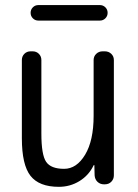

<svg xmlns="http://www.w3.org/2000/svg" viewBox="-20 -720 540 750"><path d="M129.9 -700.2H370.1Q382.8 -700.2 391.6 -691.4Q400.4 -682.6 400.4 -669.9Q400.4 -657.2 391.6 -648.4Q382.8 -639.6 370.1 -639.6H129.9Q117.2 -639.6 108.4 -648.4Q99.6 -657.2 99.6 -669.9Q99.6 -682.6 108.4 -691.4Q117.2 -700.2 129.9 -700.2ZM210 9.8Q132.8 9.8 99.1 -33.2Q65.4 -76.2 65.4 -179.7V-485.4Q65.4 -500 75.2 -509.8Q85 -519.5 99.6 -519.5H107.4Q122.1 -519.5 131.8 -509.8Q141.6 -500 141.6 -485.4V-198.2Q141.6 -115.2 160.2 -87.9Q178.7 -60.5 230.5 -60.5Q279.3 -60.5 312.5 -115.7Q345.7 -170.9 345.7 -267.6V-485.4Q345.7 -500 356 -509.8Q366.2 -519.5 380.9 -519.5H389.6Q404.3 -519.5 414.6 -509.8Q424.8 -500 424.8 -485.4V-35.2Q424.8 -20.5 415 -10.3Q405.3 0 389.6 0H385.7Q371.1 0 360.8 -9.8Q350.6 -19.5 349.6 -35.2L348.6 -74.2Q348.6 -75.2 347.7 -75.2Q345.7 -75.2 345.7 -74.2Q327.1 -35.2 290.5 -12.7Q253.9 9.8 210 9.8Z"/></svg>

Font: Rounded-L Mgen+ 2m regular
Style: Regular
Weight: 400
Designer: [Source Han Sans]
Ryoko NISHIZUKA  (kana & ideographs); Paul D. Hunt (Latin, Greek & Cyrillic); Wenlong ZHANG  (bopomofo
Version: Version 1.059.20150602